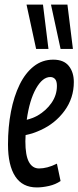

<svg xmlns="http://www.w3.org/2000/svg" viewBox="-20 -810 343 840"><path d="M245 -18Q223 -3 194.5 3.5Q166 10 141 10Q78 10 46.5 -38.5Q15 -87 15 -178Q15 -255 28 -322Q41 -389 66 -440Q91 -491 128 -520Q165 -549 213 -549Q259 -549 281 -521.5Q303 -494 303 -451Q303 -381 262.5 -325.5Q222 -270 158 -241Q126 -226 92 -219Q91 -206 91 -192Q91 -130 106.5 -101.5Q122 -73 151 -73Q168 -73 187.5 -78Q207 -83 229 -94ZM200 -473Q166 -473 137.5 -422.5Q109 -372 97 -286Q122 -292 144 -304Q182 -326 205.5 -360Q229 -394 229 -434Q229 -455 221 -464Q213 -473 200 -473ZM138 -596 96 -790H168L192 -596ZM245 -596 203 -790H275L299 -596Z"/></svg>

Font: Georama Extra Condensed Medium
Style: Italic
Weight: 500
Width: 2
Italic angle: -9°
Designer: Jean-Baptiste Levee
Foundry: Production Type
Version: Version 1.000